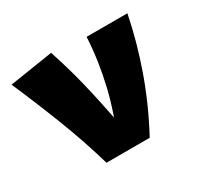

<svg xmlns="http://www.w3.org/2000/svg" viewBox="-104 -565 712 689"><g transform="rotate(-30 252.0 -220.5)"><path d="M155 0Q124 -106 85 -206.5Q46 -307 0 -413L180 -441Q212 -345 235 -243Q258 -141 274 -44H226Q269 -140 291.5 -236Q314 -332 319 -427H488Q467 -321 429 -213.5Q391 -106 334 0Z"/></g></svg>

Font: Ysabeau Infant Black
Style: Regular
Weight: 900
Designer: Christian Thalmann (Catharsis Fonts)
Version: Version 2.001;gftools[0.9.30]; featfreeze: ss01,ss02,lnum